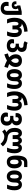

<svg xmlns="http://www.w3.org/2000/svg" viewBox="3049 -3866 1062 7200"><g transform="rotate(90 3580.0 -266.0)"><path d="M49 22Q49 -26 61 -57H212Q201 -29 201 16Q201 118 293 118Q388 118 388 -14V-430L295 -410Q325 -372 325 -318Q325 -250 285 -212Q245 -174 179 -174Q112 -174 70.5 -211Q29 -248 29 -313Q29 -333 34 -350H140Q136 -335 136 -320Q136 -296 147 -283Q158 -270 178 -270Q197 -270 208 -284.5Q219 -299 219 -324Q219 -372 184 -389V-496L418 -549H538V-15Q538 109 473 174.5Q408 240 293 240Q180 240 114.5 182.5Q49 125 49 22Z M647 -283Q647 -395 677 -480Q707 -565 770 -628Q833 -689 927 -725Q1021 -761 1159 -771L1173 -646Q1073 -637 997.5 -615Q922 -593 867 -550V-546Q873 -552 883 -552Q927 -552 959 -527.5Q991 -503 1007 -460H1011Q1051 -554 1159 -554Q1259 -554 1314.5 -481Q1370 -408 1370 -283Q1370 -205 1357 -141.5Q1344 -78 1313 0H1159Q1219 -136 1219 -277Q1219 -428 1146 -428Q1112 -428 1097 -398.5Q1082 -369 1082 -301V-202H935V-301Q935 -369 920 -398.5Q905 -428 871 -428Q835 -428 816.5 -389.5Q798 -351 798 -279Q798 -143 859 0H705Q673 -77 660 -141Q647 -205 647 -283Z M1447 -185Q1447 -228 1460 -261H1612Q1600 -233 1600 -198Q1600 -156 1624.5 -134Q1649 -112 1692 -112Q1737 -112 1761.5 -138Q1786 -164 1786 -213Q1786 -322 1668 -322H1618V-443H1671Q1721 -443 1748 -466.5Q1775 -490 1775 -533Q1775 -575 1752.5 -594.5Q1730 -614 1684 -615Q1632 -616 1595.5 -626.5Q1559 -637 1527 -662L1586 -777Q1613 -755 1641 -747Q1669 -739 1712 -739Q1814 -738 1870.5 -688.5Q1927 -639 1927 -547Q1927 -433 1818 -388Q1875 -367 1907 -320Q1939 -273 1939 -210Q1939 -107 1874 -48.5Q1809 10 1693 10Q1579 10 1513 -42.5Q1447 -95 1447 -185Z M1983 -31Q2049 -44 2129 -79Q2016 -186 2016 -322Q2016 -433 2079 -495.5Q2142 -558 2255 -558Q2368 -558 2430 -495.5Q2492 -433 2492 -322Q2492 -252 2464.5 -192.5Q2437 -133 2381 -80Q2435 -53 2525 -30L2488 102Q2362 69 2252 4Q2142 68 2021 102ZM2339 -324Q2339 -377 2317 -407Q2295 -437 2254 -437Q2214 -437 2191.5 -407Q2169 -377 2169 -324Q2169 -268 2190 -227Q2211 -186 2254 -150Q2297 -188 2318 -229Q2339 -270 2339 -324Z M2572 -275Q2572 -408 2632 -483Q2692 -558 2797 -558Q2898 -558 2948 -473H2951Q3001 -558 3101 -558Q3204 -558 3260 -484Q3316 -410 3316 -279Q3316 -201 3302 -136.5Q3288 -72 3258 0H3105Q3164 -138 3164 -274Q3164 -436 3094 -436Q3056 -436 3040.5 -398.5Q3025 -361 3025 -275Q3025 -139 2965.5 -64.5Q2906 10 2797 10Q2693 10 2632.5 -65Q2572 -140 2572 -275ZM2874 -275Q2874 -358 2856 -397.5Q2838 -437 2802 -437Q2762 -437 2743.5 -397Q2725 -357 2725 -275Q2725 -191 2743 -151.5Q2761 -112 2800 -112Q2838 -112 2856 -151Q2874 -190 2874 -275Z M3406 -283Q3406 -395 3436 -480Q3466 -565 3529 -628Q3592 -689 3686 -725Q3780 -761 3918 -771L3932 -646Q3832 -637 3756.5 -615Q3681 -593 3626 -550V-546Q3632 -552 3642 -552Q3686 -552 3718 -527.5Q3750 -503 3766 -460H3770Q3810 -554 3918 -554Q4018 -554 4073.5 -481Q4129 -408 4129 -283Q4129 -205 4116 -141.5Q4103 -78 4072 0H3918Q3978 -136 3978 -277Q3978 -428 3905 -428Q3871 -428 3856 -398.5Q3841 -369 3841 -301V-202H3694V-301Q3694 -369 3679 -398.5Q3664 -428 3630 -428Q3594 -428 3575.5 -389.5Q3557 -351 3557 -279Q3557 -143 3618 0H3464Q3432 -77 3419 -141Q3406 -205 3406 -283Z M4199 45Q4199 5 4213 -31H4365Q4352 2 4352 32Q4353 73 4377 95.5Q4401 118 4444 118Q4490 118 4514 89.5Q4538 61 4538 4Q4538 -116 4420 -116H4326V-237H4423Q4474 -237 4500.5 -265.5Q4527 -294 4527 -346Q4527 -390 4506 -412Q4485 -434 4449 -434Q4415 -434 4394 -415Q4373 -396 4373 -361Q4373 -338 4380 -319H4226Q4220 -337 4220 -364Q4220 -454 4281 -505Q4342 -556 4451 -556Q4557 -556 4618.5 -502Q4680 -448 4680 -353Q4680 -294 4651 -250Q4622 -206 4570 -185Q4627 -162 4659 -112.5Q4691 -63 4691 5Q4691 116 4627 178Q4563 240 4446 240Q4332 240 4265.5 187.5Q4199 135 4199 45Z M5097 103Q5048 103 5001.5 124.5Q4955 146 4915 184L4834 89Q4882 46 4936 21Q4858 -23 4817 -102Q4776 -181 4776 -281Q4776 -411 4828 -484.5Q4880 -558 4974 -558Q5028 -558 5061.5 -535.5Q5095 -513 5118 -467H5123Q5164 -558 5251 -558Q5339 -558 5381 -467H5385Q5406 -512 5440.5 -535Q5475 -558 5527 -558Q5625 -558 5676 -483.5Q5727 -409 5727 -284Q5727 -205 5714.5 -142Q5702 -79 5670 0H5516Q5576 -133 5576 -278Q5576 -432 5512 -432Q5481 -432 5468.5 -402.5Q5456 -373 5456 -303V-210H5309V-303Q5309 -372 5295.5 -402Q5282 -432 5252 -432Q5221 -432 5207.5 -402Q5194 -372 5194 -303V-210H5047V-303Q5047 -372 5034 -402Q5021 -432 4989 -432Q4958 -432 4942.5 -393.5Q4927 -355 4927 -275Q4927 -159 4978 -97Q5029 -35 5125 -23Q5236 -11 5318 30Q5400 71 5469 156L5375 245Q5315 174 5247 138.5Q5179 103 5097 103Z M5814 -345Q5814 -556 5874.5 -658Q5935 -760 6066 -760H6245V-639H6081Q6023 -639 5999.5 -607Q5976 -575 5968 -499H5971Q6014 -554 6091 -554Q6189 -554 6241 -476.5Q6293 -399 6293 -273Q6293 -140 6230 -65Q6167 10 6052 10Q5932 10 5873 -76Q5814 -162 5814 -345ZM6140 -272Q6140 -354 6119 -392.5Q6098 -431 6053 -431Q6008 -431 5987 -392Q5966 -353 5966 -271Q5966 -193 5988 -152.5Q6010 -112 6054 -112Q6099 -112 6119.5 -151Q6140 -190 6140 -272Z M6371 -275Q6371 -408 6431 -483Q6491 -558 6596 -558Q6697 -558 6747 -473H6750Q6800 -558 6900 -558Q7003 -558 7059 -484Q7115 -410 7115 -279Q7115 -201 7101 -136.5Q7087 -72 7057 0H6904Q6963 -138 6963 -274Q6963 -436 6893 -436Q6855 -436 6839.5 -398.5Q6824 -361 6824 -275Q6824 -139 6764.5 -64.5Q6705 10 6596 10Q6492 10 6431.5 -65Q6371 -140 6371 -275ZM6673 -275Q6673 -358 6655 -397.5Q6637 -437 6601 -437Q6561 -437 6542.5 -397Q6524 -357 6524 -275Q6524 -191 6542 -151.5Q6560 -112 6599 -112Q6637 -112 6655 -151Q6673 -190 6673 -275Z"/></g></svg>

Font: Noto Sans Georgian Bold Narrow
Style: Regular
Weight: 700
Width: 4
Designer: Monotype Design team
Foundry: Monotype Imaging Inc.
Version: Version 1.000